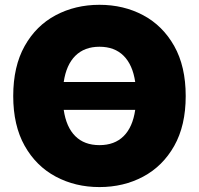

<svg xmlns="http://www.w3.org/2000/svg" viewBox="-20 -757 815 787"><path d="M387.7 9.8Q288.6 9.8 208.3 -33.2Q127.9 -76.2 81.1 -159.4Q34.2 -242.7 34.2 -363.3Q34.2 -484.9 81.1 -568.4Q127.9 -651.9 208.3 -694.6Q288.6 -737.3 387.7 -737.3Q486.8 -737.3 566.9 -694.6Q647 -651.9 694.1 -568.4Q741.2 -484.9 741.2 -363.3Q741.2 -242.2 694.1 -158.9Q647 -75.7 566.9 -33Q486.8 9.8 387.7 9.8ZM387.7 -162.1Q449.7 -162.1 486.8 -199Q523.9 -235.8 534.2 -306.6H241.2Q251.5 -235.8 288.6 -199Q325.7 -162.1 387.7 -162.1ZM241.2 -420.9H534.2Q523.9 -491.2 486.8 -528.3Q449.7 -565.4 387.7 -565.4Q326.2 -565.4 288.8 -528.3Q251.5 -491.2 241.2 -420.9Z"/></svg>

Font: Inter Black
Style: Regular
Weight: 900
Designer: Rasmus Andersson
Foundry: rsms
Version: Version 4.000;git-a52131595